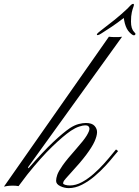

<svg xmlns="http://www.w3.org/2000/svg" viewBox="-100 -968 718 989"><path d="M253.9 1Q231.4 1 210.2 -9.3Q189 -19.5 189 -36.6Q189 -49.8 195.1 -67.6Q201.2 -85.4 223.1 -116.7Q245.1 -147.9 293 -201.7Q331.5 -245.1 346.2 -269Q360.8 -293 360.8 -304.7Q360.8 -311.5 356.2 -316.9Q351.6 -322.3 337.9 -322.3Q326.7 -322.3 307.4 -315.9Q288.1 -309.6 265.1 -294.4Q226.6 -268.1 169.4 -213.1Q112.3 -158.2 40.5 -68.8L-4.4 -9.3Q-12.2 -10.7 -19 -11.2Q-25.9 -11.7 -32.7 -11.7Q-50.3 -11.7 -62.3 -10Q-74.2 -8.3 -79.6 -6.8L460.9 -778.8Q467.3 -778.3 477.8 -777.3Q488.3 -776.4 507.8 -776.9Q511.7 -776.9 517.1 -777.6Q522.5 -778.3 528.8 -778.8L44.4 -106.4L46.9 -101.1Q121.6 -187 173.8 -236.1Q226.1 -285.2 260.7 -308.6Q285.2 -324.2 305.9 -329.3Q326.7 -334.5 342.3 -334.5Q374 -334.5 387.5 -319.1Q400.9 -303.7 399.9 -285.2Q398.9 -265.6 386.7 -238.5Q374.5 -211.4 344.5 -171.1Q314.5 -130.9 259.8 -71.8Q235.4 -45.4 230.2 -37.8Q225.1 -30.3 225.1 -23.9Q225.1 -19 235.8 -15.9Q246.6 -12.7 259.8 -12.7Q290.5 -12.7 322 -29.8Q353.5 -46.9 382.8 -72.8Q412.1 -98.6 436 -125.5Q460 -152.3 476.3 -172.6Q492.7 -192.9 497.6 -198.2L508.3 -189.9Q502 -183.6 485.1 -162.4Q468.3 -141.1 442.9 -113.5Q417.5 -85.9 386.7 -59.8Q356 -33.7 322 -16.4Q288.1 1 253.9 1ZM589.8 -786.1Q582 -786.1 566.7 -801.8Q551.3 -817.4 543 -847.7Q541 -855 539.8 -862.1Q538.6 -869.1 537.6 -875.5Q504.9 -850.1 476.1 -830.8Q447.3 -811.5 422.4 -795.9Q408.7 -787.1 403.8 -787.1Q398.9 -787.1 398.9 -789.1Q398.9 -792 401.9 -795.7Q404.8 -799.3 419.9 -811Q458 -839.8 490.7 -866.2Q523.4 -892.6 557.1 -924.3Q571.3 -939.9 576.7 -944.1Q582 -948.2 585.9 -948.2Q589.8 -948.2 589.8 -944.3Q589.8 -938.5 586.9 -931.6Q583 -922.4 578.9 -904.1Q574.7 -885.7 574.7 -856.9Q574.7 -819.8 590.8 -803.7Q593.8 -799.3 595.9 -797.4Q598.1 -795.4 598.1 -793Q598.1 -791.5 595.9 -788.8Q593.8 -786.1 589.8 -786.1Z"/></svg>

Font: Pinyon Script
Style: Regular
Weight: 400
Designer: Nicole Fally, Eben Sorkin
Foundry: Sorkin Type Co.
Version: Version 1.008; ttfautohint (v1.8.4.7-5d5b)